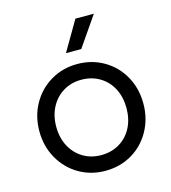

<svg xmlns="http://www.w3.org/2000/svg" viewBox="-111 -820 823 923"><g transform="rotate(-15 301.0 -358.0)"><path d="M42 -252Q42 -327.1 76.2 -387.7Q110.4 -448.2 169.4 -482.9Q228.5 -517.6 300.8 -517.6Q374 -517.6 433.1 -482.9Q492.2 -448.2 525.9 -387.7Q559.6 -327.1 559.6 -252Q559.6 -177.7 525.9 -116.7Q492.2 -55.7 433.1 -21Q374 13.7 300.8 13.7Q228.5 13.7 169.4 -21Q110.4 -55.7 76.2 -116.7Q42 -177.7 42 -252ZM475.6 -252Q475.6 -306.6 453.6 -349.1Q431.6 -391.6 391.6 -415.5Q351.6 -439.5 300.8 -439.5Q250 -439.5 210.4 -415.5Q170.9 -391.6 148.4 -349.1Q126 -306.6 126 -252Q126 -197.3 148.4 -154.8Q170.9 -112.3 210.4 -88.4Q250 -64.5 300.8 -64.5Q351.6 -64.5 391.6 -88.4Q431.6 -112.3 453.6 -154.8Q475.6 -197.3 475.6 -252ZM441.4 -730.5H349.6L262.7 -582H338.9Z"/></g></svg>

Font: Wanted Sans Variable
Style: Regular
Weight: 400
Designer: Original Design by Kil Hyung-jin and Kang Hanbin, Wanted Lab, Inc; Hangeul from Source Han Sans by Jang Soo-young and Ka
Foundry: Wanted Lab, Inc.
Version: Version 1.003;Glyphs 3.2 (3227)